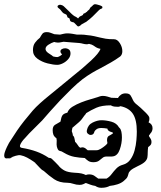

<svg xmlns="http://www.w3.org/2000/svg" viewBox="-28 -774 766 915"><path d="M455 121Q446 121 439 118.5Q432 116 426 112Q413 110 402.5 106Q392 102 381 98Q375 101 368 104Q361 107 351 107Q336 107 321.5 102Q307 97 293 97Q255 97 230 80Q205 63 181 41Q171 36 163 27Q155 18 146 9L144 7Q142 6 140 2L132 -4Q116 -15 101 -23Q86 -31 71 -34Q61 -36 46.5 -31.5Q32 -27 21 -22L33 -24Q11 -16 9 -16L8 -15Q7 -15 9 -16L14 -19L21 -22L5 -19Q-8 -18 -8 -33Q-8 -40 -5 -49Q-1 -61 5 -73.5Q11 -86 15 -93Q37 -128 53.5 -152Q70 -176 87.5 -198Q105 -220 128 -247Q142 -263 163 -282Q184 -301 209 -321Q234 -342 261.5 -364Q289 -386 315 -408Q367 -449 405.5 -485Q444 -521 451 -541Q437 -544 430 -548.5Q423 -553 416.5 -557.5Q410 -562 396 -565Q390 -563 386 -563Q377 -563 368 -565.5Q359 -568 350 -569Q328 -571 311.5 -572Q295 -573 275 -575Q268 -574 261.5 -572.5Q255 -571 248 -571Q243 -571 238.5 -572Q234 -573 230 -574Q217 -570 203 -561Q189 -552 189 -541Q189 -531 201 -522Q206 -518 213 -514Q220 -510 225 -505Q237 -502 245 -502Q248 -502 255 -505.5Q262 -509 268 -515Q260 -522 260 -529Q260 -536 267 -540Q274 -544 283 -544Q292 -544 300 -538.5Q308 -533 308 -519Q308 -505 297.5 -492.5Q287 -480 272 -472.5Q257 -465 245 -465Q226 -465 198.5 -472Q171 -479 150 -494.5Q129 -510 129 -535Q129 -557 139 -570.5Q149 -584 162 -594Q168 -605 174 -613Q180 -621 195 -621Q205 -621 213.5 -617.5Q222 -614 231 -611Q238 -610 244.5 -610Q251 -610 258 -609Q267 -611 275.5 -613Q284 -615 293 -615Q305 -615 316.5 -613Q328 -611 339 -609Q350 -609 361.5 -609Q373 -609 384 -607Q407 -605 421.5 -601.5Q436 -598 449 -595Q461 -592 476 -589.5Q491 -587 516 -587Q531 -587 543 -568.5Q555 -550 555 -530Q555 -514 545 -505Q523 -489 500 -476Q477 -463 453 -450Q431 -439 410 -426.5Q389 -414 366 -397Q339 -376 312 -349.5Q285 -323 259 -296Q234 -269 211.5 -244Q189 -219 173 -200Q157 -183 133.5 -160.5Q110 -138 92 -117Q82 -107 76 -98Q70 -89 68 -83Q67 -81 67 -78Q67 -70 78 -69Q114 -63 145 -52Q176 -41 204 -22Q213 -22 219 -17Q228 -9 235 -1.5Q242 6 249 13L251 15Q253 17 254 19Q266 32 281 39.5Q296 47 325 49Q348 50 359.5 52.5Q371 55 381 60Q389 57 396 57Q412 57 422 64Q432 71 440 77H480Q494 69 504 55.5Q514 42 526.5 29Q539 16 558 11Q580 5 593.5 -14Q607 -33 613.5 -57.5Q620 -82 622 -106Q624 -130 624 -147Q624 -204 605 -232Q586 -260 546 -268Q540 -265 535 -265Q526 -265 517.5 -266Q509 -267 502 -271L500 -272Q457 -272 431 -260.5Q405 -249 383 -235Q380 -229 374 -223Q361 -203 348.5 -192Q336 -181 317 -165L314 -149Q316 -143 317.5 -138.5Q319 -134 319 -129Q324 -125 326 -118Q328 -111 329 -104L330 -98Q335 -94 339.5 -87Q344 -80 348 -75Q352 -71 355 -70Q361 -72 364 -72Q372 -72 378.5 -67.5Q385 -63 390 -58H432Q441 -58 452.5 -65Q464 -72 473.5 -80Q483 -88 484 -92Q484 -95 483 -98Q482 -101 482 -105Q482 -122 491 -126.5Q500 -131 510 -138V-142Q506 -144 502.5 -145Q499 -146 496 -147Q484 -153 484 -161Q468 -164 455 -164Q440 -164 432 -158Q424 -152 422 -147Q419 -131 404 -131Q397 -131 390.5 -137Q384 -143 386 -153Q391 -179 413.5 -190Q436 -201 455 -201Q478 -201 503 -194Q528 -187 539 -167L542 -164Q548 -158 550.5 -146Q553 -134 553 -119Q553 -91 543 -62Q533 -33 512 -29Q508 -28 504 -28Q500 -28 495 -28H479Q468 -28 460.5 -21.5Q453 -15 443.5 -8Q434 -1 417 -1Q402 -1 393 -7Q384 -13 376 -21Q351 -22 326.5 -26.5Q302 -31 277 -46Q265 -54 256.5 -55Q248 -56 243 -75Q241 -86 242 -95.5Q243 -105 241 -115Q230 -123 226.5 -132Q223 -141 223 -154Q223 -172 234 -179Q245 -186 258 -193L260 -194Q264 -217 270 -225Q276 -233 293 -237Q299 -254 317.5 -265.5Q336 -277 359 -286Q382 -295 403.5 -301Q425 -307 437 -311Q442 -313 448.5 -315Q455 -317 462 -317Q473 -317 483 -314Q493 -311 503 -308Q511 -308 518.5 -307.5Q526 -307 533 -307H534Q540 -317 549 -323Q558 -329 570 -329Q588 -329 594 -319.5Q600 -310 605.5 -297.5Q611 -285 626 -274Q630 -271 643 -259.5Q656 -248 668 -235.5Q680 -223 682 -218Q684 -215 684 -207Q684 -203 683 -199Q682 -195 680 -191Q699 -182 699 -163Q699 -148 688 -137L685 -132Q682 -130 682 -128.5Q682 -127 682 -125Q687 -118 690.5 -111.5Q694 -105 694 -97Q694 -88 689 -82.5Q684 -77 678 -73Q677 -66 676.5 -59.5Q676 -53 676 -48Q676 -35 674.5 -24.5Q673 -14 663.5 -4Q654 6 628 18Q603 30 594.5 38Q586 46 584.5 53Q583 60 579.5 68.5Q576 77 561 89Q549 99 531.5 104.5Q514 110 495 112Q488 116 478 118.5Q468 121 455 121ZM344 -648Q342 -648 334 -657Q326 -666 324 -667Q313 -669 309 -672Q305 -675 304 -684Q304 -686 300.5 -688Q297 -690 294 -691L290 -702Q289 -705 281.5 -707.5Q274 -710 269 -716Q261 -726 259.5 -728Q258 -730 257 -730.5Q256 -731 249 -737Q246 -740 246 -743Q246 -747 251 -749.5Q256 -752 261 -751Q269 -750 275.5 -744.5Q282 -739 303 -718Q306 -715 311.5 -709.5Q317 -704 320 -702L327 -697Q329 -696 334 -693.5Q339 -691 344 -686Q350 -695 357 -697.5Q364 -700 367 -703Q369 -709 372 -710Q375 -711 379 -712Q379 -712 379.5 -712.5Q380 -713 380 -714Q381 -716 383 -716Q385 -716 387 -719Q391 -724 394.5 -726Q398 -728 401 -735Q403 -739 405 -740Q407 -741 410 -744Q412 -747 416.5 -750.5Q421 -754 425 -754Q431 -754 446.5 -749Q462 -744 460 -739Q460 -735 458 -734Q447 -730 443.5 -725.5Q440 -721 431 -713Q421 -703 413 -695Q405 -687 383 -670Q381 -669 374.5 -665.5Q368 -662 363 -659Q359 -657 357 -654.5Q355 -652 351 -650Q347 -648 344 -648Z"/></svg>

Font: RU Serius
Style: Regular
Weight: 400
Designer: Robert E. Leuschke
Foundry: Robert E. Leuschke
Version: Version 1.011; ttfautohint (v1.8.3)